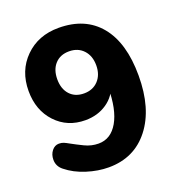

<svg xmlns="http://www.w3.org/2000/svg" viewBox="-131 -820 862 936"><g transform="rotate(-20 300.0 -352.5)"><path d="M275 9Q220 9 161.5 -9.5Q103 -28 61 -62Q33 -84 33 -118Q33 -145 48 -164Q63 -183 85 -183Q99 -183 109.5 -178.5Q120 -174 134 -166Q163 -150 197 -133.5Q231 -117 268 -117Q332 -117 368.5 -180.5Q405 -244 405 -358V-390L421 -366Q407 -312 359 -279Q311 -246 247 -246Q154 -246 94 -310Q34 -374 34 -474Q34 -579 102 -646.5Q170 -714 276 -714Q414 -714 489 -623Q564 -532 564 -362Q564 -191 486 -91Q408 9 275 9ZM285 -371Q331 -371 359 -401Q387 -431 387 -480Q387 -529 359 -559Q331 -589 285 -589Q239 -589 212 -559.5Q185 -530 185 -480Q185 -430 212 -400.5Q239 -371 285 -371Z"/></g></svg>

Font: Nunito VF Beta Light
Style: Regular
Weight: 300
Designer: Vernon Adams
Foundry: newtypography
Version: Version 3.001